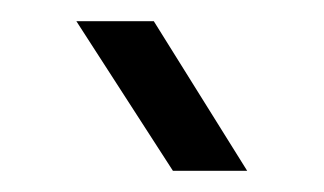

<svg xmlns="http://www.w3.org/2000/svg" viewBox="-20 -739 305 181"><path d="M125 -719 213 -578H143L52 -719Z"/></svg>

Font: TikTok Sans 24pt Light
Style: Regular
Weight: 300
Version: Version 4.000